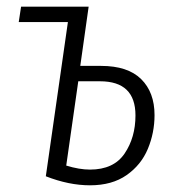

<svg xmlns="http://www.w3.org/2000/svg" viewBox="-20 -543 520 574"><path d="M442 -199Q442 -146 422 -98Q402 -50 358.5 -19.5Q315 11 249 11Q186 11 117 -16L183 -477H36L43 -523H245L220 -346H282Q362 -346 402 -306.5Q442 -267 442 -199ZM385 -198Q385 -300 279 -300H214L178 -48Q217 -36 249 -36Q320 -36 352.5 -84Q385 -132 385 -198Z"/></svg>

Font: Fira Sans Extra Condensed Light
Style: Italic
Weight: 300
Width: 3
Italic angle: -8°
Designer: Carrois Corporate & Edenspiekermann AG
Foundry: Carrois Corporate GbR & Edenspiekermann AG
Version: Version 4.203